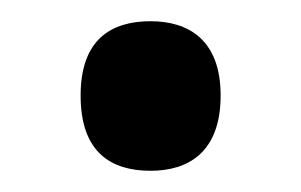

<svg xmlns="http://www.w3.org/2000/svg" viewBox="-20 -154 284 181"><path d="M122 7C157 7 188 -10 188 -64C188 -117 157 -134 122 -134C85 -134 56 -117 56 -64C56 -10 85 7 122 7Z"/></svg>

Font: Noto Serif Armenian Condensed SemiBold
Style: Regular
Weight: 600
Width: 3
Designer: Monotype Design Team
Foundry: Monotype Imaging Inc.
Version: Version 2.008